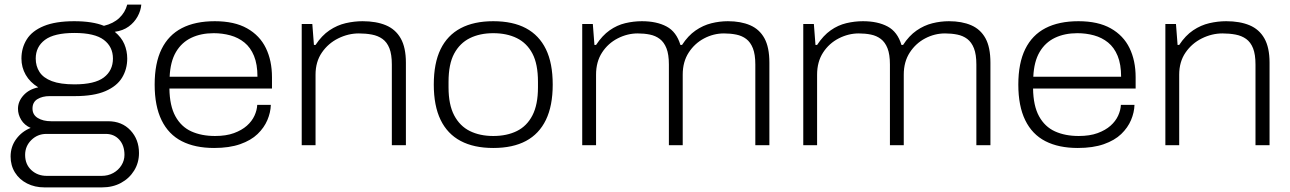

<svg xmlns="http://www.w3.org/2000/svg" viewBox="-20 -630 5598 833"><path d="M173 183Q131 183 97.5 166Q64 149 45 118.5Q26 88 26 49Q26 6 50.5 -27Q75 -60 113 -75Q86 -87 72 -110Q58 -133 58 -158Q58 -190 82 -216.5Q106 -243 146 -251Q110 -273 91.5 -305.5Q73 -338 73 -376Q73 -422 96 -459Q119 -496 170 -517Q221 -538 302 -538Q342 -538 374 -533Q406 -528 431 -518Q472 -528 497.5 -552Q523 -576 532 -610H593Q591 -584 577 -558.5Q563 -533 538.5 -515Q514 -497 478 -492Q507 -468 519.5 -438.5Q532 -409 532 -376Q532 -330 509.5 -293Q487 -256 437 -234.5Q387 -213 305 -213H195Q164 -213 142.5 -200Q121 -187 121 -159Q121 -132 144 -118Q167 -104 202 -104H449Q509 -104 546 -64.5Q583 -25 583 34Q583 76 562 110Q541 144 505 163.5Q469 183 422 183ZM183 133H421Q449 133 471.5 120.5Q494 108 507 87Q520 66 520 42Q520 1 497.5 -24Q475 -49 439 -49H181Q143 -49 116 -22.5Q89 4 89 42Q89 83 116 108Q143 133 183 133ZM303 -264Q391 -264 430.5 -294Q470 -324 470 -376Q470 -427 430.5 -457Q391 -487 303 -487Q215 -487 175 -457Q135 -427 135 -376Q135 -343 151.5 -317.5Q168 -292 205 -278Q242 -264 303 -264Z M909 12Q826 12 768.5 -17.5Q711 -47 681 -108.5Q651 -170 651 -263Q651 -356 681 -417Q711 -478 769 -508Q827 -538 912 -538Q997 -538 1052 -507Q1107 -476 1133.5 -421.5Q1160 -367 1160 -295V-246H715Q716 -171 741 -125.5Q766 -80 810 -60Q854 -40 913 -40Q961 -40 995 -52.5Q1029 -65 1051 -84.5Q1073 -104 1084 -128Q1095 -152 1096 -175H1155Q1154 -142 1140 -109Q1126 -76 1097.5 -48.5Q1069 -21 1022 -4.5Q975 12 909 12ZM716 -297H1097Q1097 -351 1082 -387.5Q1067 -424 1040.5 -445.5Q1014 -467 979.5 -476.5Q945 -486 907 -486Q852 -486 810 -466Q768 -446 743.5 -404.5Q719 -363 716 -297Z M1289 0V-526H1335L1342 -435H1349Q1376 -476 1409.5 -498.5Q1443 -521 1480 -529.5Q1517 -538 1553 -538Q1612 -538 1654 -520.5Q1696 -503 1718.5 -463.5Q1741 -424 1741 -358V0H1680V-350Q1680 -394 1669.5 -420.5Q1659 -447 1639.5 -461Q1620 -475 1593.5 -480Q1567 -485 1537 -485Q1491 -485 1447.5 -463.5Q1404 -442 1376.5 -402Q1349 -362 1349 -306V0Z M2120 12Q2036 12 1978.5 -18.5Q1921 -49 1891.5 -110Q1862 -171 1862 -263Q1862 -356 1891.5 -416.5Q1921 -477 1978.5 -507.5Q2036 -538 2120 -538Q2205 -538 2262 -507.5Q2319 -477 2348.5 -416.5Q2378 -356 2378 -263Q2378 -171 2348.5 -110Q2319 -49 2262 -18.5Q2205 12 2120 12ZM2120 -40Q2179 -40 2222.5 -61.5Q2266 -83 2290 -129.5Q2314 -176 2314 -251V-275Q2314 -352 2290 -397.5Q2266 -443 2222.5 -464.5Q2179 -486 2120 -486Q2062 -486 2018.5 -464.5Q1975 -443 1950.5 -397.5Q1926 -352 1926 -275V-251Q1926 -176 1950.5 -129.5Q1975 -83 2018.5 -61.5Q2062 -40 2120 -40Z M2506 0V-526H2552L2559 -435H2566Q2593 -476 2625 -498.5Q2657 -521 2693 -529.5Q2729 -538 2765 -538Q2829 -538 2872 -515Q2915 -492 2932 -435H2939Q2965 -475 2997.5 -497.5Q3030 -520 3066 -529Q3102 -538 3138 -538Q3194 -538 3234.5 -520.5Q3275 -503 3296.5 -464Q3318 -425 3318 -358V0H3257V-350Q3257 -394 3246.5 -420.5Q3236 -447 3217.5 -461Q3199 -475 3174 -480Q3149 -485 3121 -485Q3076 -485 3035 -463.5Q2994 -442 2968 -402Q2942 -362 2942 -306V0H2882V-350Q2882 -394 2871.5 -420.5Q2861 -447 2842.5 -461Q2824 -475 2799.5 -480Q2775 -485 2747 -485Q2702 -485 2660 -463.5Q2618 -442 2592 -402Q2566 -362 2566 -306V0Z M3465 0V-526H3511L3518 -435H3525Q3552 -476 3584 -498.5Q3616 -521 3652 -529.5Q3688 -538 3724 -538Q3788 -538 3831 -515Q3874 -492 3891 -435H3898Q3924 -475 3956.5 -497.5Q3989 -520 4025 -529Q4061 -538 4097 -538Q4153 -538 4193.5 -520.5Q4234 -503 4255.5 -464Q4277 -425 4277 -358V0H4216V-350Q4216 -394 4205.5 -420.5Q4195 -447 4176.5 -461Q4158 -475 4133 -480Q4108 -485 4080 -485Q4035 -485 3994 -463.5Q3953 -442 3927 -402Q3901 -362 3901 -306V0H3841V-350Q3841 -394 3830.5 -420.5Q3820 -447 3801.5 -461Q3783 -475 3758.5 -480Q3734 -485 3706 -485Q3661 -485 3619 -463.5Q3577 -442 3551 -402Q3525 -362 3525 -306V0Z M4656 12Q4573 12 4515.5 -17.5Q4458 -47 4428 -108.5Q4398 -170 4398 -263Q4398 -356 4428 -417Q4458 -478 4516 -508Q4574 -538 4659 -538Q4744 -538 4799 -507Q4854 -476 4880.5 -421.5Q4907 -367 4907 -295V-246H4462Q4463 -171 4488 -125.5Q4513 -80 4557 -60Q4601 -40 4660 -40Q4708 -40 4742 -52.5Q4776 -65 4798 -84.5Q4820 -104 4831 -128Q4842 -152 4843 -175H4902Q4901 -142 4887 -109Q4873 -76 4844.5 -48.5Q4816 -21 4769 -4.5Q4722 12 4656 12ZM4463 -297H4844Q4844 -351 4829 -387.5Q4814 -424 4787.5 -445.5Q4761 -467 4726.5 -476.5Q4692 -486 4654 -486Q4599 -486 4557 -466Q4515 -446 4490.5 -404.5Q4466 -363 4463 -297Z M5036 0V-526H5082L5089 -435H5096Q5123 -476 5156.5 -498.5Q5190 -521 5227 -529.5Q5264 -538 5300 -538Q5359 -538 5401 -520.5Q5443 -503 5465.5 -463.5Q5488 -424 5488 -358V0H5427V-350Q5427 -394 5416.5 -420.5Q5406 -447 5386.5 -461Q5367 -475 5340.5 -480Q5314 -485 5284 -485Q5238 -485 5194.5 -463.5Q5151 -442 5123.5 -402Q5096 -362 5096 -306V0Z"/></svg>

Font: Archivo SemiExpanded ExtraLight
Style: Regular
Weight: 250
Width: 6
Designer: Hector Gatti
Foundry: Omnibus-Type
Version: Version 2.001